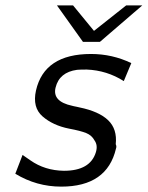

<svg xmlns="http://www.w3.org/2000/svg" viewBox="-20 -686 550 715"><path d="M37 -39 64 -109 93 -89Q147 -51 218 -50Q316 -50 337 -119Q345 -145 332 -163Q322 -182 301 -190.5Q280 -199 237 -207Q177 -219 138.5 -252.5Q100 -286 114 -349Q145 -485 319 -485Q398 -485 469 -451L441 -384Q378 -424 303 -427Q278 -427 267 -426Q201 -417 187 -360Q174 -308 249 -292Q251 -291 255 -290.5Q259 -290 265 -288.5Q271 -287 276 -286Q349 -271 383 -238Q417 -205 411 -149Q415 -141 412 -133Q379 9 208 9Q116 9 37 -39ZM192 -666H252L330 -571L450 -666H510L352 -530H289Z"/></svg>

Font: Coval
Style: Light Italic
Weight: 300
Foundry: Context Ltd
Version: Version 001.000